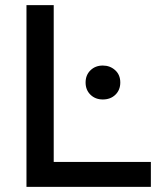

<svg xmlns="http://www.w3.org/2000/svg" viewBox="-20 -727 621 747"><path d="M83 0V-707H189V-97H567V0ZM380 -340Q351 -340 332 -358.5Q313 -377 313 -406Q313 -435 332 -453.5Q351 -472 380 -472Q408 -472 428 -454Q448 -436 448 -406Q448 -377 429 -358.5Q410 -340 380 -340Z"/></svg>

Font: Onest Medium
Style: Regular
Weight: 500
Designer: Dmitri Voloshin, Andrey Kudryavtsev
Foundry: Dmitri Voloshin, Andrey Kudryavtsev
Version: Version 1.000;gftools[0.9.33]